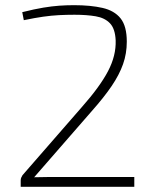

<svg xmlns="http://www.w3.org/2000/svg" viewBox="-20 -722 598 742"><path d="M266 -702Q330 -702 376 -691.5Q422 -681 446 -651Q470 -621 470 -561Q470 -515 455.5 -474Q441 -433 411.5 -389.5Q382 -346 335 -293L112 -37Q141 -38 170.5 -38Q200 -38 229 -38H499V0H60V-25Q60 -31 62 -35.5Q64 -40 67 -45L297 -309Q366 -387 397.5 -447Q429 -507 427 -566Q425 -611 405 -632Q385 -653 350 -659Q315 -665 268 -665Q237 -665 208 -663.5Q179 -662 147 -657.5Q115 -653 72 -644L66 -675Q114 -687 147.5 -692.5Q181 -698 209 -700Q237 -702 266 -702Z"/></svg>

Font: Exo 2 ExtraLight
Style: Regular
Weight: 250
Designer: Natanael Gama
Foundry: Natanael Gama
Version: Version 2.010